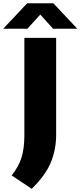

<svg xmlns="http://www.w3.org/2000/svg" viewBox="-80 -970 490 1166"><path d="M112.5 176.5 -9 95.5Q34 41 51 -14.2Q68 -69.5 68 -150V-740H261V-153.5Q261 -60.5 228 18Q195 96.5 112.5 176.5ZM-60.5 -795.5 85 -950H244L389.5 -795.5H242.5L164.5 -881.5L86.5 -795.5Z"/></svg>

Font: Encode Sans Semi Expanded ExtraBold
Style: Regular
Weight: 800
Width: 6
Designer: Multiple Designers
Foundry: Impallari Type
Version: Version 3.000; ttfautohint (v1.8.3) -l 8 -r 50 -G 200 -x 14 